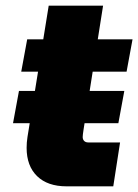

<svg xmlns="http://www.w3.org/2000/svg" viewBox="-20 -658 488 678"><path d="M215 0Q148 0 111 -36Q74 -72 74 -136Q74 -155 77 -174L152 -638H344L275 -200Q272 -181 272 -174Q272 -166 277 -160.5Q282 -155 292 -155H404L380 0ZM26 -223 47 -337H419L398 -223ZM55 -405 76 -519H448L427 -405Z"/></svg>

Font: MuseoModerno Black
Style: Italic
Weight: 900
Italic angle: -9°
Designer: Pablo Cosgaya, Héctor Gatti, Marcela Romero, and the Authors of The MuseoModerno Project.
Foundry: Omnibus-Type Team
Version: Version 1.003